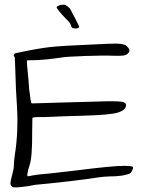

<svg xmlns="http://www.w3.org/2000/svg" viewBox="-20 -813 602 819"><path d="M237.3 -792Q250 -793 252 -793Q252.9 -793 253.9 -793Q259.8 -793 267.6 -786.1Q277.3 -779.3 281.2 -771.5Q317.4 -704.1 317.4 -698.2Q317.4 -694.3 309.6 -692.4Q306.6 -691.4 302.7 -691.4Q297.9 -691.4 293 -692.4Q284.2 -694.3 282.2 -706.1Q280.3 -714.8 261.7 -732.4Q221.7 -774.4 221.7 -782.2Q221.7 -782.2 221.7 -783.2Q222.7 -786.1 237.3 -792ZM372.1 -623Q445.3 -627 472.7 -627Q475.6 -627 478.5 -627Q502.9 -626 516.6 -620.1Q540 -599.6 528.3 -587.9Q520.5 -578.1 506.8 -576.2Q494.1 -574.2 461.9 -575.2Q428.7 -577.1 343.8 -574.2Q259.8 -571.3 240.2 -567.4Q181.6 -558.6 134.8 -556.6Q121.1 -555.7 94.7 -555.7Q94.7 -549.8 95.7 -532.2Q102.5 -465.8 104.5 -430.7Q105.5 -423.8 107.4 -412.1Q108.4 -400.4 109.4 -393.6Q111.3 -386.7 111.3 -383.8Q112.3 -375 114.3 -373Q116.2 -371.1 123 -372.1Q133.8 -373 255.9 -376Q377.9 -378.9 433.6 -380.9Q497.1 -381.8 507.8 -377Q517.6 -372.1 517.6 -365.2Q517.6 -343.8 483.4 -333Q449.2 -322.3 331.1 -319.3Q223.6 -316.4 214.8 -315.4Q206.1 -315.4 168 -313.5Q134.8 -314.5 126 -312.5Q123 -312.5 118.2 -310.5Q118.2 -295.9 117.2 -250Q118.2 -141.6 105.5 -105.5Q100.6 -92.8 97.7 -76.2Q95.7 -64.5 96.7 -62.5Q97.7 -60.5 103.5 -61.5Q130.9 -68.4 194.3 -73.2Q259.8 -81.1 296.9 -85Q465.8 -106.4 510.7 -105.5Q535.2 -105.5 541 -103.5Q546.9 -102.5 547.9 -98.6Q547.9 -93.8 543 -84Q539.1 -75.2 530.3 -71.3Q501 -60.5 448.2 -60.5Q420.9 -59.6 401.4 -56.6Q359.4 -49.8 277.3 -40Q173.8 -28.3 127.9 -24.4Q105.5 -18.6 73.2 -15.6Q57.6 -13.7 47.9 -13.7Q37.1 -13.7 33.2 -15.6Q25.4 -21.5 24.4 -29.3Q24.4 -30.3 24.4 -30.3Q24.4 -39.1 31.2 -64.5Q39.1 -92.8 39.1 -107.4Q39.1 -122.1 43 -150.4Q58.6 -249 52.7 -353.5Q46.9 -439.5 45.9 -495.1Q43.9 -569.3 42 -571.3Q37.1 -573.2 39.1 -579.1Q41 -585 45.9 -585.9Q140.6 -606.4 194.3 -612.3Q248 -618.2 372.1 -623Z"/></svg>

Font: Yahfie
Style: Heavy
Weight: 600
Designer: Joe Palazzolo
Foundry: jozolo LLC
Version: Version 001.000